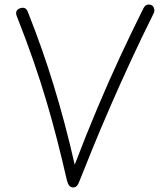

<svg xmlns="http://www.w3.org/2000/svg" viewBox="-20 -803 720 843"><path d="M53 -734Q49 -745 52 -752.5Q55 -760 63 -764.5Q71 -769 80 -769Q87 -769 92 -765.5Q97 -762 101 -754Q134 -671 162 -591.5Q190 -512 215 -430.5Q240 -349 263 -263Q286 -177 308 -80Q359 -213 408.5 -330.5Q458 -448 508 -555.5Q558 -663 610 -767Q615 -776 620 -779.5Q625 -783 632 -783Q644 -783 650 -777Q656 -771 657.5 -762Q659 -753 654 -743Q603 -641 554 -535Q505 -429 462 -330Q419 -231 385 -147.5Q351 -64 329 -8Q324 6 317.5 13Q311 20 301 20Q291 20 284.5 12.5Q278 5 274 -10Q253 -102 231 -188Q209 -274 183.5 -360Q158 -446 126 -538Q94 -630 53 -734Z"/></svg>

Font: Playpen Sans ExtraLight
Style: Regular
Weight: 250
Designer: Laura Meseguer, Veronika Burian, José Scaglione
Foundry: TypeTogether
Version: Version 1.001